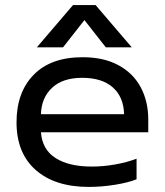

<svg xmlns="http://www.w3.org/2000/svg" viewBox="-20 -720 648 755"><path d="M267 -700H356L498 -534H396L312 -641L228 -534H125ZM45 -239Q45 -357 112.5 -426Q180 -495 305 -495Q388 -495 446 -463.5Q504 -432 533.5 -376.5Q563 -321 563 -250V-200H141Q146 -132 198.5 -98.5Q251 -65 341 -65Q387 -65 434 -73.5Q481 -82 517 -96V-15Q485 -2 432.5 6.5Q380 15 329 15Q196 15 120.5 -51.5Q45 -118 45 -239ZM468 -271Q466 -339 423.5 -376.5Q381 -414 303 -414Q227 -414 185 -375Q143 -336 141 -271Z"/></svg>

Font: Prompt
Style: Regular
Weight: 400
Designer: Katatrad Team
Foundry: CadsonDemak
Version: Version 1.001